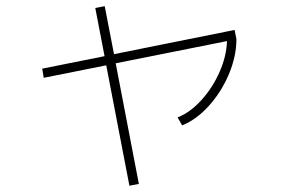

<svg xmlns="http://www.w3.org/2000/svg" viewBox="-20 -592 904 615"><path d="M115.2 -372.1 314.9 -412.1 285.2 -566.4 315.4 -572.3 345.2 -418.5 731.4 -496.1 737.3 -466.8Q737.3 -412.1 713.4 -355Q689.5 -297.9 649.2 -253.2Q608.9 -208.5 563.5 -190.4L548.8 -215.8Q589.4 -231.9 625.2 -271.5Q661.1 -311 683.3 -361.6Q705.6 -412.1 707 -460.4L350.6 -389.2L424.8 -2.9L394.5 2.9L320.3 -382.8L120.1 -342.8Z"/></svg>

Font: Pretendard GOV Thin
Style: Regular
Weight: 100
Designer: Base glyphs from Inter by Rasmus Andersson; Hangeul glyphs from Noto Sans CJK(Source Han Sans) by Jang Soo-young and Kan
Foundry: Kil Hyung-jin
Version: Version 1.309